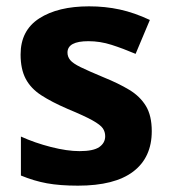

<svg xmlns="http://www.w3.org/2000/svg" viewBox="-20 -576 537 606"><path d="M459 -162Q459 -79 400.5 -34.5Q342 10 226 10Q169 10 128 2.5Q87 -5 46 -22V-145Q90 -125 141 -112Q192 -99 231 -99Q275 -99 293.5 -112Q312 -125 312 -146Q312 -160 304.5 -171Q297 -182 272 -196Q247 -210 194 -232Q143 -254 110 -275.5Q77 -297 61 -327.5Q45 -358 45 -404Q45 -480 104 -518Q163 -556 261 -556Q312 -556 358 -546Q404 -536 453 -513L408 -406Q368 -423 332 -434.5Q296 -446 259 -446Q193 -446 193 -410Q193 -397 201.5 -386.5Q210 -376 234.5 -364Q259 -352 307 -332Q354 -313 388 -292.5Q422 -272 440.5 -241.5Q459 -211 459 -162Z"/></svg>

Font: Noto Sans Ethiopic
Style: Bold
Weight: 700
Designer: Monotype Design Team
Foundry: Monotype Imaging Inc.
Version: Version 2.102; ttfautohint (v1.8.4.7-5d5b)